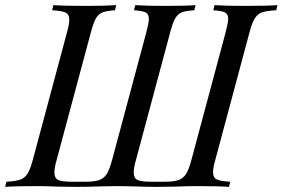

<svg xmlns="http://www.w3.org/2000/svg" viewBox="-55 -728 1101 748"><path d="M343 -2Q285 0 244 0L170 -1Q118 -3 92 -3Q7 -3 -35 0L-30 -20Q6 -22 23.5 -28Q41 -34 52 -51Q63 -68 73 -106L206 -602Q215 -634 215 -651Q215 -672 200.5 -679Q186 -686 148 -688L153 -708Q195 -705 281 -705Q354 -705 398 -708L393 -688Q361 -686 345 -680Q329 -674 319 -657Q309 -640 299 -602L166 -106Q157 -75 157 -56Q157 -34 171.5 -27Q186 -20 224 -20H278Q313 -20 331.5 -26.5Q350 -33 361 -50.5Q372 -68 382 -106L515 -602Q525 -640 525 -654Q525 -673 512.5 -679.5Q500 -686 467 -688L472 -708Q516 -705 589 -705Q668 -705 707 -708L702 -688Q669 -686 653.5 -680Q638 -674 628 -657Q618 -640 608 -602L475 -106Q466 -75 466 -56Q466 -34 480.5 -27Q495 -20 533 -20H587Q622 -20 640.5 -26.5Q659 -33 670 -50.5Q681 -68 691 -106L824 -602Q834 -640 834 -654Q834 -673 821.5 -679.5Q809 -686 776 -688L781 -708Q824 -705 898 -705Q984 -705 1026 -708L1021 -688Q984 -686 966.5 -680Q949 -674 938 -657Q927 -640 917 -602L784 -106Q775 -75 775 -57Q775 -36 789.5 -29Q804 -22 842 -20L837 0Q795 -3 709 -3Q681 -3 629 -1L556 0Q517 0 459 -2L402 -3Z"/></svg>

Font: Playfair Display
Style: Italic
Weight: 400
Italic angle: -14°
Designer: Claus Eggers Sørensen
Foundry: Claus Eggers Sørensen
Version: Version 1.200; ttfautohint (v1.6)